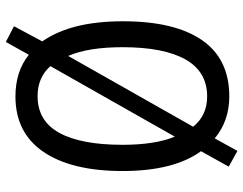

<svg xmlns="http://www.w3.org/2000/svg" viewBox="-108 -684 835 659"><g transform="rotate(90 309.5 -354.5)"><path d="M567 -358Q567 -183 501.5 -86.5Q436 10 311 10Q225 10 168 -36L124 43L70 15L122 -82Q87 -133 70 -201.5Q53 -270 53 -359Q53 -536 117.5 -630Q182 -724 311 -724Q395 -724 455 -674L498 -752L552 -722L499 -627Q567 -533 567 -358ZM142 -358Q142 -240 172 -171L415 -600Q376 -648 311 -648Q226 -648 184 -573.5Q142 -499 142 -358ZM477 -358Q477 -469 449 -537L207 -110Q246 -66 310 -66Q395 -66 436 -140.5Q477 -215 477 -358Z"/></g></svg>

Font: Noto Sans Tamil Condensed
Style: Regular
Weight: 400
Width: 3
Designer: Jelle Bosma - Monotype Design Team
Foundry: Monotype Imaging Inc.
Version: Version 2.004; ttfautohint (v1.8.4.7-5d5b)